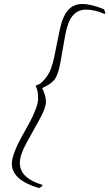

<svg xmlns="http://www.w3.org/2000/svg" viewBox="-20 -768 545 957"><path d="M161 -332 158 -339Q158 -342 167 -345Q186 -350 211.5 -384Q237 -418 250.5 -485Q264 -552 277.5 -618Q291 -684 318 -716Q345 -748 390 -748Q435 -748 498 -722Q505 -708 505 -703.5Q505 -699 500 -699Q452 -720 409.5 -720Q367 -720 342 -689.5Q317 -659 305 -592Q293 -525 281.5 -459Q270 -393 250 -369.5Q230 -346 190 -329Q209 -291 209 -260.5Q209 -230 176.5 -172Q144 -114 111.5 -54.5Q79 5 79 44Q79 120 190 153Q192 153 192 155.5Q192 158 185 163.5Q178 169 173 169Q39 129 39 48Q39 -2 103 -113Q167 -224 170 -271Q170 -316 161 -332Z"/></svg>

Font: Mr De Haviland
Style: Regular
Weight: 400
Designer: Alejandro Paul
Foundry: Alejandro Paul
Version: Version 1.000